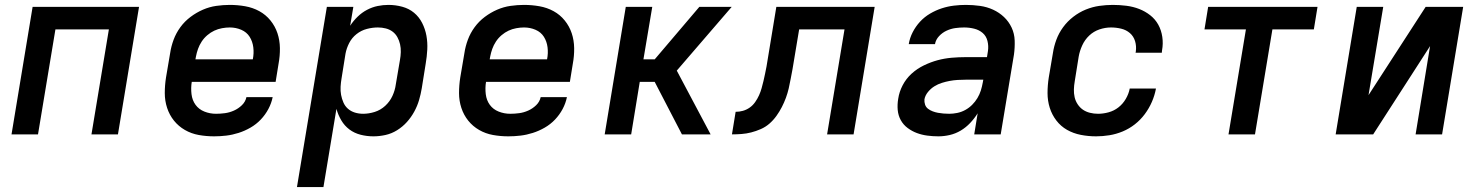

<svg xmlns="http://www.w3.org/2000/svg" viewBox="-20 -548 6040 783"><path d="M27 0 113 -520H547L461 0H353L424 -428H206L135 0Z M853 8Q821 8 790.5 2.5Q760 -3 734 -18Q708 -33 689.5 -56Q671 -79 661.5 -108Q652 -137 652 -168.5Q652 -200 657 -232L674 -332Q678 -359 688 -386Q698 -413 715.5 -437Q733 -461 757 -479Q781 -497 807.5 -508.5Q834 -520 862 -524Q890 -528 917 -528Q949 -528 980 -522.5Q1011 -517 1037.5 -502.5Q1064 -488 1083 -464.5Q1102 -441 1111.5 -412.5Q1121 -384 1121.5 -352Q1122 -320 1116 -288L1104 -214H762Q758 -189 761 -164Q764 -139 777.5 -120.5Q791 -102 813.5 -93Q836 -84 861 -84Q879 -84 897.5 -86.5Q916 -89 934 -97Q952 -105 966.5 -119Q981 -133 985 -152H1092Q1087 -127 1074.5 -103.5Q1062 -80 1043.5 -60.5Q1025 -41 1001.5 -27.5Q978 -14 953 -6Q928 2 903 5Q878 8 853 8ZM777 -306H1011Q1016 -331 1013 -355Q1010 -379 998 -398Q986 -417 964 -426.5Q942 -436 917 -436Q902 -436 885.5 -433Q869 -430 854 -423Q839 -416 825.5 -404.5Q812 -393 802.5 -378.5Q793 -364 787.5 -348.5Q782 -333 779 -317Z M1191 215 1313 -520H1421L1408 -443Q1421 -463 1438.5 -480Q1456 -497 1477 -508Q1498 -519 1520 -523.5Q1542 -528 1564 -528Q1593 -528 1620.5 -520.5Q1648 -513 1668.5 -496Q1689 -479 1701.5 -454.5Q1714 -430 1719 -402.5Q1724 -375 1722.5 -346Q1721 -317 1716 -288L1700 -188Q1696 -164 1689 -140Q1682 -116 1669.5 -93Q1657 -70 1639.5 -50.5Q1622 -31 1599.5 -17Q1577 -3 1552 2.5Q1527 8 1503 8Q1476 8 1450.5 1.5Q1425 -5 1405 -20Q1385 -35 1372 -57Q1359 -79 1352 -104L1299 215ZM1461 -84Q1484 -84 1508 -91.5Q1532 -99 1551 -116.5Q1570 -134 1580.5 -157Q1591 -180 1594 -203L1611 -303Q1614 -319 1614.5 -335.5Q1615 -352 1611.5 -367.5Q1608 -383 1600.5 -396.5Q1593 -410 1581 -419Q1569 -428 1553.5 -432Q1538 -436 1521 -436Q1499 -436 1476 -430Q1453 -424 1434 -409Q1415 -394 1404 -372.5Q1393 -351 1389 -329L1373 -229Q1370 -212 1369 -194.5Q1368 -177 1371 -161Q1374 -145 1380.5 -130Q1387 -115 1399 -104.5Q1411 -94 1427 -89Q1443 -84 1461 -84Z M2053 8Q2021 8 1990.5 2.5Q1960 -3 1934 -18Q1908 -33 1889.5 -56Q1871 -79 1861.5 -108Q1852 -137 1852 -168.5Q1852 -200 1857 -232L1874 -332Q1878 -359 1888 -386Q1898 -413 1915.5 -437Q1933 -461 1957 -479Q1981 -497 2007.5 -508.5Q2034 -520 2062 -524Q2090 -528 2117 -528Q2149 -528 2180 -522.5Q2211 -517 2237.5 -502.5Q2264 -488 2283 -464.5Q2302 -441 2311.5 -412.5Q2321 -384 2321.5 -352Q2322 -320 2316 -288L2304 -214H1962Q1958 -189 1961 -164Q1964 -139 1977.5 -120.5Q1991 -102 2013.5 -93Q2036 -84 2061 -84Q2079 -84 2097.5 -86.5Q2116 -89 2134 -97Q2152 -105 2166.5 -119Q2181 -133 2185 -152H2292Q2287 -127 2274.5 -103.5Q2262 -80 2243.5 -60.5Q2225 -41 2201.5 -27.5Q2178 -14 2153 -6Q2128 2 2103 5Q2078 8 2053 8ZM1977 -306H2211Q2216 -331 2213 -355Q2210 -379 2198 -398Q2186 -417 2164 -426.5Q2142 -436 2117 -436Q2102 -436 2085.5 -433Q2069 -430 2054 -423Q2039 -416 2025.5 -404.5Q2012 -393 2002.5 -378.5Q1993 -364 1987.5 -348.5Q1982 -333 1979 -317Z M2446 0 2532 -520H2640L2604 -306H2650L2832 -520H2964L2740 -260L2878 0H2761L2650 -214H2589L2554 0Z M2965 0 2980 -92Q2995 -92 3009.5 -96Q3024 -100 3037 -109Q3050 -118 3059.5 -131.5Q3069 -145 3075.5 -159.5Q3082 -174 3086 -188.5Q3090 -203 3093.5 -217.5Q3097 -232 3100 -247Q3103 -262 3106 -277L3146 -520H3547L3461 0H3353L3424 -428H3239L3212 -266Q3208 -246 3204.5 -226.5Q3201 -207 3196.5 -187.5Q3192 -168 3185 -149Q3178 -130 3168.5 -111.5Q3159 -93 3146.5 -75.5Q3134 -58 3118 -44Q3102 -30 3082.5 -21.5Q3063 -13 3043.5 -8Q3024 -3 3004 -1.5Q2984 0 2965 0Z M3807 8Q3784 8 3761.5 5Q3739 2 3719 -5.5Q3699 -13 3681.5 -26Q3664 -39 3653.5 -58Q3643 -77 3641 -99.5Q3639 -122 3643 -145Q3647 -173 3661 -200Q3675 -227 3697.5 -247.5Q3720 -268 3748 -281.5Q3776 -295 3804 -302.5Q3832 -310 3861 -312.5Q3890 -315 3918 -315H4005L4009 -340Q4012 -361 4007 -381Q4002 -401 3987.5 -413.5Q3973 -426 3953 -431Q3933 -436 3912 -436Q3894 -436 3876 -433.5Q3858 -431 3840.5 -423Q3823 -415 3809.5 -400.5Q3796 -386 3793 -368H3686Q3690 -393 3702 -416.5Q3714 -440 3732 -459.5Q3750 -479 3773 -492.5Q3796 -506 3820.5 -514Q3845 -522 3870 -525Q3895 -528 3919 -528Q3948 -528 3976.5 -524Q4005 -520 4030 -508.5Q4055 -497 4074.5 -478.5Q4094 -460 4105.5 -435.5Q4117 -411 4118 -382.5Q4119 -354 4115 -325L4061 0H3953L3967 -86Q3954 -65 3936.5 -46.5Q3919 -28 3898 -15.5Q3877 -3 3853.5 2.5Q3830 8 3807 8ZM3851 -84Q3867 -84 3884 -87.5Q3901 -91 3916.5 -99.5Q3932 -108 3944.5 -120.5Q3957 -133 3966 -148Q3975 -163 3980 -179Q3985 -195 3988 -212L3990 -223H3918Q3902 -223 3885.5 -222Q3869 -221 3853 -218Q3837 -215 3821 -210Q3805 -205 3790.5 -196Q3776 -187 3764.5 -173Q3753 -159 3750 -143Q3749 -132 3752.5 -121.5Q3756 -111 3764.5 -104.5Q3773 -98 3783.5 -94Q3794 -90 3805 -88Q3816 -86 3827.5 -85Q3839 -84 3851 -84Z M4450 8Q4418 8 4387.5 2Q4357 -4 4331.5 -18.5Q4306 -33 4288 -56.5Q4270 -80 4261 -108.5Q4252 -137 4252 -168.5Q4252 -200 4257 -232L4274 -332Q4278 -359 4288 -386Q4298 -413 4315.5 -437Q4333 -461 4357 -479.5Q4381 -498 4408 -509Q4435 -520 4463 -524Q4491 -528 4518 -528Q4546 -528 4573.5 -524.5Q4601 -521 4625.5 -511.5Q4650 -502 4670.5 -486Q4691 -470 4703.5 -447.5Q4716 -425 4720 -397.5Q4724 -370 4719 -343L4718 -333H4611L4612 -338Q4615 -360 4609 -380Q4603 -400 4588 -413Q4573 -426 4552.5 -431Q4532 -436 4511 -436Q4487 -436 4463.5 -428Q4440 -420 4422 -403Q4404 -386 4393.5 -363Q4383 -340 4379 -317L4363 -217Q4360 -200 4359.5 -183.5Q4359 -167 4362.5 -151.5Q4366 -136 4375 -122.5Q4384 -109 4396.5 -100.5Q4409 -92 4425 -88Q4441 -84 4458 -84Q4479 -84 4501 -90Q4523 -96 4541 -110Q4559 -124 4571 -144.5Q4583 -165 4587 -186V-187H4694V-186Q4689 -159 4677.5 -132.5Q4666 -106 4648.5 -82.5Q4631 -59 4608 -41Q4585 -23 4558.5 -12Q4532 -1 4504.5 3.5Q4477 8 4450 8Z M4990 0 5061 -428H4892L4907 -520H5353L5338 -428H5169L5098 0Z M5427 0 5513 -520H5621L5561 -160L5794 -520H5947L5861 0H5753L5812 -360L5580 0Z"/></svg>

Font: Iosevka Aile Semibold Oblique
Style: Regular
Weight: 600
Italic angle: -9°
Designer: Belleve Invis
Foundry: Belleve Invis
Version: Version 31.1.0; ttfautohint (v1.8.4)